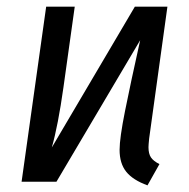

<svg xmlns="http://www.w3.org/2000/svg" viewBox="-20 -547 569 578"><path d="M427 -104Q427 -84 434.5 -73Q442 -62 460 -53L424 11Q380 -5 360 -30Q340 -55 340 -96Q340 -131 356.5 -213.5Q373 -296 402 -426L150 0H45L119 -527H205L171 -284Q155 -170 136 -103L386 -527H484L429 -130Q427 -110 427 -104Z"/></svg>

Font: Fira Sans Condensed
Style: Italic
Weight: 400
Width: 3
Italic angle: -8°
Designer: bBox Type GmbH & Carrois Corporate GbR & Edenspiekermann AG
Foundry: bBox Type GmbH & Carrois Corporate GbR & Edenspiekermann AG
Version: Version 4.301